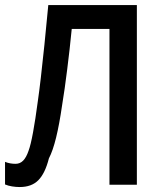

<svg xmlns="http://www.w3.org/2000/svg" viewBox="-20 -734 640 763"><path d="M58.1 9.3Q43.5 9.3 28.1 6.8Q12.7 4.4 0 -1V-90.8Q19 -83 42 -83Q59.6 -83 72 -95.7Q84.5 -108.4 93.3 -134.3Q102.1 -157.7 111.3 -208Q120.6 -258.3 130.4 -332.5Q135.7 -368.7 142.3 -425.5Q148.9 -482.4 156.5 -555.9Q164.1 -629.4 171.9 -713.9H523.9V0H415V-619.1H265.1Q261.2 -578.6 256.6 -538.1Q252 -497.6 247.1 -458.5Q242.2 -419.4 237.1 -383.1Q231.9 -346.7 226.6 -314.5Q215.8 -239.7 202.9 -187Q189.9 -134.3 174.3 -104.5Q159.2 -44.9 132.3 -17.8Q105.5 9.3 58.1 9.3Z"/></svg>

Font: Open Sans
Style: Regular
Weight: 600
Width: 3
Foundry: Ascender Corporation
Version: Version 1.000